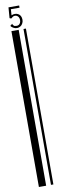

<svg xmlns="http://www.w3.org/2000/svg" viewBox="-98 -836 278 917"><g transform="rotate(-10 41.0 -377.0)"><path d="M11.7 58.6V-697.3H46.9V58.6ZM70.3 58.6V-697.3H82V58.6ZM41 -707Q31.2 -707 23.4 -711.9Q15.6 -715.8 10.7 -722.7L21.5 -731.4V-730.5Q21.5 -728.5 22.5 -727.5Q22.5 -726.6 24.4 -724.6Q27.3 -720.7 31.2 -718.8Q36.1 -717.8 42 -717.8Q46.9 -717.8 51.8 -720.7Q55.7 -723.6 58.6 -728.5Q61.5 -734.4 61.5 -742.2Q61.5 -752.9 55.7 -759.8Q49.8 -766.6 40 -766.6Q35.2 -766.6 30.3 -763.7Q25.4 -760.7 21.5 -756.8L13.7 -759.8L17.6 -811.5H69.3V-800.8H27.3L25.4 -771.5Q33.2 -775.4 42 -775.4Q50.8 -775.4 57.6 -771.5Q65.4 -767.6 69.3 -759.8Q73.2 -752 73.2 -741.2Q73.2 -731.4 68.4 -723.6Q64.5 -715.8 57.6 -711.9Q49.8 -707 41 -707Z"/></g></svg>

Font: Libre Barcode EAN13 Text
Style: Regular
Weight: 400
Version: Version 1.008; ttfautohint (v1.8.3)